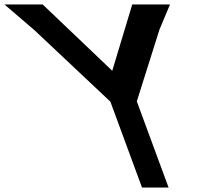

<svg xmlns="http://www.w3.org/2000/svg" viewBox="-377 -790 993 860"><path d="M235.8 -336 352.3 -20 378.1 50H259.1L233.3 -20L117.3 -334.8L-224 -656L-357.1 -770H-186.1L-158.6 -744L125.8 -473L207.2 -743L215.1 -770H384.4L337.1 -657Z"/></svg>

Font: Nordica Plus
Style: NordicaClassicRgCondOpObl
Weight: 500
Version: Version 1.01